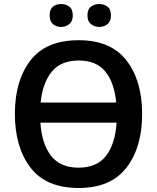

<svg xmlns="http://www.w3.org/2000/svg" viewBox="-20 -925 782 955"><path d="M687 -358Q687 -524 609 -624.5Q531 -725 372 -725Q209 -725 131.5 -624.5Q54 -524 54 -359Q54 -193 131.5 -91.5Q209 10 371 10Q531 10 609 -91Q687 -192 687 -358ZM372 -624Q460 -624 504.5 -568.5Q549 -513 558 -415H182Q192 -513 237.5 -568.5Q283 -624 372 -624ZM371 -91Q280 -91 234 -150Q188 -209 181 -315H560Q553 -209 507.5 -150Q462 -91 371 -91ZM415 -848Q415 -819 432.5 -805Q450 -791 473 -791Q497 -791 514.5 -805Q532 -819 532 -848Q532 -879 514.5 -892Q497 -905 473 -905Q450 -905 432.5 -892Q415 -879 415 -848ZM227 -848Q227 -819 243.5 -805Q260 -791 284 -791Q307 -791 324.5 -805Q342 -819 342 -848Q342 -879 324.5 -892Q307 -905 284 -905Q260 -905 243.5 -892Q227 -879 227 -848Z"/></svg>

Font: Noto Sans Display Medium
Style: Regular
Weight: 500
Designer: Monotype Design Team
Foundry: Monotype Imaging Inc.
Version: Version 1.900